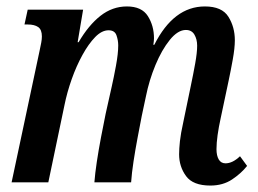

<svg xmlns="http://www.w3.org/2000/svg" viewBox="-20 -566 800 596"><path d="M633 10Q579 10 557.5 -19.5Q536 -49 536 -87Q536 -104 538.5 -127.5Q541 -151 549 -187L572 -298Q580 -336 586 -369.5Q592 -403 592 -424Q592 -444 583.5 -458.5Q575 -473 557 -473Q532 -473 507 -442Q482 -411 462.5 -364Q443 -317 433 -267L420 -206Q414 -175 407 -138Q400 -101 394.5 -65Q389 -29 387 0H273Q275 -27 280.5 -63.5Q286 -100 293.5 -139.5Q301 -179 308 -213L327 -298Q333 -324 340 -362Q347 -400 347 -425Q347 -441 341.5 -456.5Q336 -472 317 -472Q296 -472 275.5 -451Q255 -430 236 -395.5Q217 -361 202.5 -320Q188 -279 180 -239L130 0H16L103 -409Q106 -423 108 -433.5Q110 -444 110 -453Q110 -474 98.5 -482Q87 -490 66 -490H56L66 -536H238L221 -435H224Q255 -488 292 -517Q329 -546 374 -546Q420 -546 439 -516Q458 -486 458 -447Q458 -440 456 -427H459Q519 -546 616 -546Q669 -546 689 -514Q709 -482 709 -441Q709 -417 702.5 -381Q696 -345 690 -317L665 -199Q659 -172 655.5 -147Q652 -122 652 -103Q652 -83 659 -71Q666 -59 680 -59Q702 -59 725 -81L747 -51Q729 -28 700.5 -9Q672 10 633 10Z"/></svg>

Font: Noto Serif ExtraCondensed SemiBold
Style: Italic
Weight: 600
Width: 2
Italic angle: -12°
Designer: Monotype Design Team
Foundry: Monotype Imaging Inc.
Version: Version 2.013